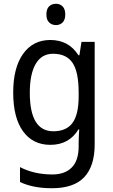

<svg xmlns="http://www.w3.org/2000/svg" viewBox="-20 -758 599 1018"><path d="M247 -546Q294 -546 331.5 -526.5Q369 -507 396 -465H401L412 -536H482V8Q482 122 427 181Q372 240 255 240Q155 240 86 207V128Q161 167 258 167Q324 167 360.5 130Q397 93 397 19V0Q397 -14 398 -36Q399 -58 400 -72H396Q346 10 247 10Q154 10 102 -62Q50 -134 50 -267Q50 -399 102.5 -472.5Q155 -546 247 -546ZM261 -473Q201 -473 169.5 -419.5Q138 -366 138 -266Q138 -62 263 -62Q332 -62 364.5 -106.5Q397 -151 397 -246V-268Q397 -377 364.5 -425Q332 -473 261 -473ZM277 -738Q298 -738 312 -724Q326 -710 326 -681Q326 -653 312 -639Q298 -625 277 -625Q255 -625 240.5 -639Q226 -653 226 -681Q226 -710 240 -724Q254 -738 277 -738Z"/></svg>

Font: Noto Sans Telugu SemiCondensed
Style: Regular
Weight: 400
Width: 4
Designer: Jelle Bosma - Monotype Design Team
Foundry: Monotype Imaging Inc.
Version: Version 2.005; ttfautohint (v1.8.4.7-5d5b)